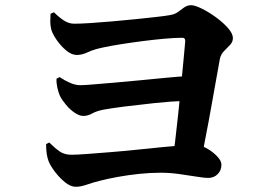

<svg xmlns="http://www.w3.org/2000/svg" viewBox="-20 -740 1040 737"><path d="M641 -117Q646 -147 652 -195.5Q658 -244 664 -302Q670 -360 675.5 -415.5Q681 -471 685 -515.5Q689 -560 691 -581Q692 -595 680 -595Q652 -595 612.5 -591.5Q573 -588 530 -582.5Q487 -577 445.5 -570.5Q404 -564 372 -557Q339 -550 317 -539.5Q295 -529 275 -529Q255 -529 234.5 -546Q214 -563 198 -586Q182 -609 177 -626Q173 -642 173 -657Q173 -672 174 -687L187 -693Q206 -674 225 -661.5Q244 -649 265 -649Q288 -649 327 -651.5Q366 -654 411.5 -658Q457 -662 501.5 -666.5Q546 -671 581 -675Q616 -679 632 -682Q651 -685 663 -694Q675 -703 687 -711.5Q699 -720 714 -720Q728 -720 754.5 -707Q781 -694 808.5 -674Q836 -654 855 -632.5Q874 -611 874 -594Q874 -579 863 -567.5Q852 -556 840 -544Q828 -532 824 -514Q819 -485 810 -436Q801 -387 791 -330Q781 -273 770 -217.5Q759 -162 751 -118ZM271 -23Q251 -23 229.5 -40.5Q208 -58 191 -80.5Q174 -103 167 -120Q162 -133 159.5 -148.5Q157 -164 157 -187L169 -193Q190 -172 208.5 -159Q227 -146 254 -146Q275 -146 314.5 -149Q354 -152 404.5 -156Q455 -160 507 -165.5Q559 -171 606 -175.5Q653 -180 685 -182.5Q717 -185 726 -185Q747 -185 771 -172Q795 -159 812.5 -141Q830 -123 830 -108Q830 -86 815.5 -71.5Q801 -57 779 -57Q764 -57 734 -62Q704 -67 667.5 -72Q631 -77 597 -77Q556 -77 513.5 -72.5Q471 -68 432.5 -61Q394 -54 363 -46Q338 -40 314 -31.5Q290 -23 271 -23ZM300 -295Q285 -295 267 -307Q249 -319 233.5 -337.5Q218 -356 210 -372Q204 -386 200 -404Q196 -422 197 -438L209 -444Q228 -431 249 -422Q270 -413 288 -413Q303 -413 338.5 -416Q374 -419 421.5 -423Q469 -427 519.5 -432Q570 -437 617.5 -441.5Q665 -446 699 -448L695 -353Q636 -351 575 -344.5Q514 -338 461.5 -331.5Q409 -325 377 -319Q351 -314 334 -304.5Q317 -295 300 -295Z"/></svg>

Font: Noto Serif JP ExtraBold
Style: Regular
Weight: 800
Designer: Ryoko NISHIZUKA 西塚涼子 (kana & ideographs); Frank Grießhammer (Latin, Greek & Cyrillic); Wenlong ZHANG 张文龙 (bopomofo); San
Foundry: Adobe
Version: Version 2.003-H1;hotconv 1.1.1;makeotfexe 2.6.0